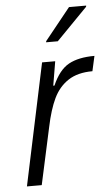

<svg xmlns="http://www.w3.org/2000/svg" viewBox="-53 -766 461 801"><g transform="rotate(-5 177.5 -365.0)"><path d="M135 -510H190L173 -409H178Q206 -473 247 -495.5Q288 -518 355 -518L341 -455Q279 -455 239.5 -429Q200 -403 178 -357Q156 -311 141 -239L89 0H27ZM159 -592 160 -597 267 -730H339L338 -725L208 -592Z"/></g></svg>

Font: Saira Semi Condensed Light
Style: Italic
Weight: 300
Width: 4
Italic angle: -12°
Designer: Hector Gatti with collaboration of the Omnibus-Type team
Foundry: Omnibus-Type
Version: Version 1.001; ttfautohint (v1.8)